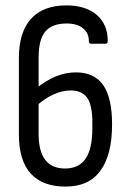

<svg xmlns="http://www.w3.org/2000/svg" viewBox="-20 -683 478 711"><path d="M223 8Q138 8 94 -40Q50 -88 50 -186V-469Q50 -564 95 -613.5Q140 -663 226 -663Q297 -663 338 -628Q379 -593 379 -531Q379 -521 370 -521H318Q309 -521 309 -531Q309 -561 287 -578.5Q265 -596 227 -596Q173 -596 148 -566.5Q123 -537 123 -471V-187Q123 -123 147.5 -91Q172 -59 221 -59Q272 -59 297 -95.5Q322 -132 322 -208V-229Q322 -293 303 -320.5Q284 -348 241 -348Q210 -348 176.5 -332.5Q143 -317 112 -288V-354Q150 -385 186.5 -400Q223 -415 261 -415Q329 -415 362 -368Q395 -321 395 -222Q395 -110 352 -51Q309 8 223 8Z"/></svg>

Font: Sofia Sans Condensed
Style: Regular
Weight: 400
Designer: Botio Nikoltchev, Ani Petrova
Foundry: lettersoup
Version: Version 4.100